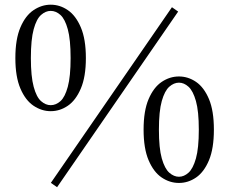

<svg xmlns="http://www.w3.org/2000/svg" viewBox="-20 -758 963 806"><path d="M192.8 -291.3Q154.9 -291.3 120.8 -314.1Q86.8 -336.9 65.7 -386.3Q44.5 -435.7 44.5 -514.2Q44.5 -593.6 65.7 -643.1Q86.8 -692.6 120.8 -715.4Q154.9 -738.3 192.8 -738.3Q231.5 -738.3 264.8 -715.4Q298.2 -692.6 319.3 -643.1Q340.5 -593.6 340.5 -514.2Q340.5 -435.7 319.3 -386.3Q298.2 -336.9 264.8 -314.1Q231.5 -291.3 192.8 -291.3ZM192.8 -316.5Q214.9 -316.5 233.9 -333.5Q252.8 -350.5 264.6 -393.8Q276.4 -437.1 276.4 -514.2Q276.4 -592.2 264.6 -635.1Q252.8 -678 233.9 -695.1Q214.9 -712.3 192.8 -712.3Q171.6 -712.3 152.4 -695.3Q133.1 -678.3 121.4 -635.3Q109.6 -592.4 109.6 -514.2Q109.6 -436.9 121.4 -393.6Q133.1 -350.3 152.4 -333.4Q171.6 -316.5 192.8 -316.5ZM731.2 10Q692.6 10 658.8 -12.8Q625 -35.6 603.9 -85.1Q582.8 -134.5 582.8 -213.7Q582.8 -293.1 603.9 -342.2Q625 -391.4 658.8 -414.2Q692.6 -437 731.2 -437Q769.7 -437 803.1 -414.2Q836.4 -391.4 857.2 -342.2Q877.9 -293.1 877.9 -213.7Q877.9 -134.5 857.2 -85.1Q836.4 -35.6 803.1 -12.8Q769.7 10 731.2 10ZM731.2 -16Q752.4 -16 771.3 -33Q790.3 -50 802.5 -92.9Q814.6 -135.8 814.6 -213.7Q814.6 -290.9 802.5 -333.9Q790.3 -376.8 771.3 -393.9Q752.4 -411 731.2 -411Q710.1 -411 690.7 -394Q671.4 -377 659.2 -334.1Q647.1 -291.2 647.1 -213.7Q647.1 -135.8 659.2 -92.9Q671.4 -50 690.7 -33Q710.1 -16 731.2 -16ZM219.6 27.9 193.5 9.6 701.8 -727.7 727.9 -709.4Z"/></svg>

Font: Noto Serif HK
Style: Regular
Weight: 200
Designer: Ryoko NISHIZUKA 西塚涼子 (kana & ideographs); Frank Grießhammer (Latin, Greek & Cyrillic); Wenlong ZHANG 张文龙 (bopomofo); San
Foundry: Adobe
Version: Version 2.001;hotconv 1.1.0;makeotfexe 2.6.0